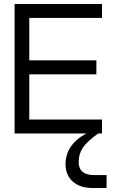

<svg xmlns="http://www.w3.org/2000/svg" viewBox="-20 -670 575 964"><path d="M473.1 0Q415 41.5 395 72.8Q375 104 375 144Q375 176.3 394.8 192.6Q414.6 209 452.1 209H515.1V273.9H443.8Q382.3 273.9 345.7 241.7Q309.1 209.5 309.1 154.8Q309.1 57.1 413.1 0H53.2V-649.9H492.2V-580.1H127V-367.2H463.9V-296.9H127V-69.8H492.2V0Z"/></svg>

Font: Overused Grotesk
Style: Regular
Weight: 400
Version: Version 0.002